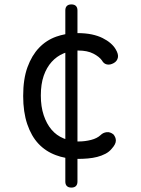

<svg xmlns="http://www.w3.org/2000/svg" viewBox="-20 -710 640 870"><path d="M276 -663Q276 -676 283 -683Q290 -690 303.5 -690Q317 -690 324 -683Q331 -676 331 -663V-560Q367 -560 396 -554Q424 -548 445 -537.5Q466 -527 481 -514Q496 -501 504 -487Q518 -464 514 -448Q510 -432 495 -424Q479 -415 464.5 -418Q450 -421 442 -436Q430 -453 403 -467Q376 -481 335 -481H331V-69H337Q365 -69 392.5 -76Q420 -83 436 -98Q447 -109 463 -111Q479 -113 494 -101Q499 -95 502 -88Q505 -81 505 -73Q505 -65 500.5 -56Q496 -47 487 -37Q475 -22 457.5 -13Q440 -4 420.5 1Q401 6 378.5 8Q356 10 332 10H331V113Q331 126 324 133Q317 140 303.5 140Q290 140 283 133Q276 126 276 113V5Q254 1 233 -7Q187 -24 154.5 -58.5Q122 -93 103.5 -147.5Q85 -202 85 -275Q85 -352 104.5 -405.5Q124 -459 157 -493.5Q190 -528 235 -544Q255 -551 276 -555ZM276 -471Q272 -470 268 -468Q237 -455 214 -429.5Q191 -404 178 -366.5Q165 -329 165 -277Q165 -227 178 -188Q191 -149 213.5 -122.5Q236 -96 268 -83Q272 -81 276 -80Z"/></svg>

Font: Maple Mono Normal NL Light
Style: Regular
Weight: 300
Monospace: yes
Designer: subframe7536
Version: Version 7.000